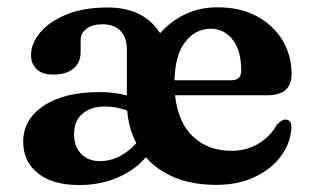

<svg xmlns="http://www.w3.org/2000/svg" viewBox="-20 -506 880 538"><path d="M797 -298Q797 -239 728.5 -239H470.5Q479 -162 521.2 -122.8Q563.5 -83.5 628 -83.5Q672 -83.5 705.5 -104.2Q739 -125 755.5 -156.5Q770.5 -171.5 780 -171Q797 -170 796.5 -150Q795 -106.5 768.2 -69.8Q741.5 -33 694.8 -10.5Q648 12 586 12Q519.5 12 469.8 -8.5Q420 -29 388.5 -65.5Q358.5 -29.5 309.8 -8.5Q261 12.5 201.5 12.5Q128 12.5 86.5 -20.2Q45 -53 45 -109Q45 -171 102.2 -209.5Q159.5 -248 259 -248Q280 -248 299.5 -245.5Q319 -243 335.5 -238.5V-367Q335.5 -401 317.5 -419.5Q299.5 -438 267.5 -438Q238 -438 222 -425.2Q206 -412.5 206 -394.5V-360Q206 -330.5 185.8 -313.8Q165.5 -297 129.5 -297Q99 -297 83 -311.8Q67 -326.5 67 -352Q67 -384 92.2 -414.5Q117.5 -445 165.5 -465Q213.5 -485 281.5 -485Q383 -485 428.5 -413Q460 -448 500.5 -466.8Q541 -485.5 590 -485.5Q652.5 -485.5 699 -460.8Q745.5 -436 771.2 -393.8Q797 -351.5 797 -298ZM571.5 -425.5Q527.5 -425.5 499 -388.5Q470.5 -351.5 469 -281H627Q656 -281 656 -307.5Q656 -364.5 631.8 -395Q607.5 -425.5 571.5 -425.5ZM187.5 -131.5Q187.5 -94.5 207.8 -74.5Q228 -54.5 259.5 -54.5Q289.5 -54.5 315.5 -68.2Q341.5 -82 362 -105Q340.5 -145.5 336.5 -196Q322 -201.5 306.5 -204.5Q291 -207.5 273.5 -207.5Q234 -207.5 210.8 -187Q187.5 -166.5 187.5 -131.5Z"/></svg>

Font: Fraunces 9pt Soft SemiBold
Style: Regular
Weight: 600
Version: Version 1.000;[b76b70a41]